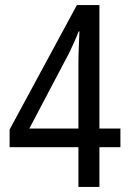

<svg xmlns="http://www.w3.org/2000/svg" viewBox="-20 -739 512 759"><path d="M456 -157V-231H373V-719H284L18 -227V-157H290V0H373V-157ZM290 -488V-231H96L254 -531C266 -556 280 -586 291 -615H294C293 -582 290 -531 290 -488Z"/></svg>

Font: Noto Sans Khmer Condensed
Style: Regular
Weight: 400
Width: 3
Designer: Danh Hong and the Monotype Design Team
Foundry: Monotype Imaging Inc.
Version: Version 2.004